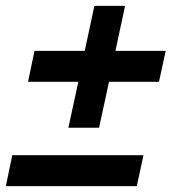

<svg xmlns="http://www.w3.org/2000/svg" viewBox="-30 -636 589 657"><path d="M309 -199H204L238 -356H66L88 -462H260L293 -616H398L365 -462H537L514 -356H343ZM461 -105 438 1H-10L12 -105Z"/></svg>

Font: Red Hat Display
Style: Bold Italic
Weight: 700
Italic angle: -12°
Designer: Pentagram / MCKL
Foundry: Pentagram / MCKL
Version: Version 1.003; Red Hat Display Bold Italic